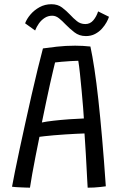

<svg xmlns="http://www.w3.org/2000/svg" viewBox="-20 -882 566 910"><path d="M122 7.5Q113.5 7.5 102 7Q90.5 6.5 78.2 6Q66 5.5 55.2 4.8Q44.5 4 37 3Q41.5 -22 50.8 -68.5Q60 -115 73 -175Q86 -235 100.5 -301.2Q115 -367.5 130 -433Q145 -498.5 158.8 -555.2Q172.5 -612 183.5 -652.5Q207 -656 249.2 -660.8Q291.5 -665.5 336 -665.5Q353.5 -665.5 372.5 -664.5Q391.5 -663.5 408.5 -661.5Q418 -617.5 427.5 -555.2Q437 -493 446 -410.8Q455 -328.5 464 -226Q473 -123.5 481.5 1Q471.5 2.5 456.2 4.2Q441 6 425.2 6.8Q409.5 7.5 395.5 7.5Q394.5 -7 393.2 -32.2Q392 -57.5 390.2 -88.8Q388.5 -120 386.8 -151.2Q385 -182.5 383.2 -208.5Q381.5 -234.5 380.5 -249.5Q364.5 -249 340 -247.8Q315.5 -246.5 288 -244.8Q260.5 -243 235 -240.8Q209.5 -238.5 191 -236.5Q172.5 -234.5 167 -233.5Q157.5 -187.5 148.5 -141.2Q139.5 -95 132.5 -56Q125.5 -17 122 7.5ZM178.5 -301.5Q199 -306 234.5 -310Q270 -314 308.8 -316.8Q347.5 -319.5 377.5 -320.5Q376.5 -337.5 373.8 -373.2Q371 -409 367 -451.5Q363 -494 359 -532.5Q355 -571 351 -594Q338.5 -594 315.8 -592.5Q293 -591 271.5 -589.2Q250 -587.5 241 -586Q238 -574 231.8 -547.8Q225.5 -521.5 217 -483.5Q208.5 -445.5 198.8 -399.2Q189 -353 178.5 -301.5ZM99 -771.5Q106.5 -792 124.2 -813Q142 -834 167.5 -848Q193 -862 223.5 -862Q253.5 -862 274 -846.5Q294.5 -831 312 -812.5Q327.5 -795.5 344.5 -781.8Q361.5 -768 384.5 -768Q407.5 -768 422.5 -786Q437.5 -804 445 -828L496.5 -802.5Q493.5 -792 485 -776.5Q476.5 -761 463 -746Q449.5 -731 430.5 -721Q411.5 -711 387 -711Q355.5 -711 332.5 -729Q309.5 -747 290 -767Q275 -783 259.8 -795.2Q244.5 -807.5 227.5 -807.5Q207.5 -807.5 191.5 -797Q175.5 -786.5 164.2 -770.5Q153 -754.5 146.5 -737.5Z"/></svg>

Font: Grandstander Thin Light
Style: Regular
Weight: 300
Version: Version 1.200